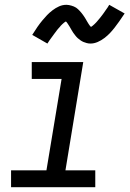

<svg xmlns="http://www.w3.org/2000/svg" viewBox="-20 -778 540 798"><path d="M26 0V-70H173L236 -450H112V-520H326L252 -70H376V0ZM177 -597 114 -633Q125 -651 135.5 -666Q146 -681 156 -693Q166 -705 175.5 -715Q185 -725 198 -735Q211 -745 225.5 -751.5Q240 -758 256 -758Q261 -758 266.5 -757Q272 -756 277 -754.5Q282 -753 287 -751Q292 -749 296.5 -746Q301 -743 304 -740Q307 -737 311 -733Q315 -729 318.5 -724.5Q322 -720 325 -716Q328 -712 330.5 -708Q333 -704 335.5 -700Q338 -696 341 -690.5Q344 -685 347 -680.5Q350 -676 352 -673Q354 -670 358 -666Q361 -668 364.5 -670.5Q368 -673 372.5 -677.5Q377 -682 379 -684Q381 -686 383.5 -689Q386 -692 388.5 -695Q391 -698 394 -701.5Q397 -705 400 -709Q403 -713 406.5 -717.5Q410 -722 413 -726.5Q416 -731 419.5 -736Q423 -741 427 -746.5Q431 -752 434 -758L498 -722Q486 -704 475.5 -689Q465 -674 455.5 -662Q446 -650 436.5 -640Q427 -630 414 -620Q401 -610 386 -603.5Q371 -597 356 -597Q348 -597 340.5 -599Q333 -601 327 -603.5Q321 -606 314.5 -610.5Q308 -615 303 -619.5Q298 -624 293 -630.5Q288 -637 284 -642.5Q280 -648 277 -654Q274 -660 269.5 -667Q265 -674 261.5 -679.5Q258 -685 254 -689Q250 -687 247 -684.5Q244 -682 239 -677.5Q234 -673 232.5 -671Q231 -669 228.5 -666Q226 -663 223 -660Q220 -657 217.5 -653.5Q215 -650 212 -646Q209 -642 205.5 -637.5Q202 -633 199 -628.5Q196 -624 192 -619Q188 -614 184.5 -608.5Q181 -603 177 -597Z"/></svg>

Font: Iosevka SS04 Oblique
Style: Regular
Weight: 400
Italic angle: -9°
Monospace: yes
Designer: Belleve Invis
Foundry: Belleve Invis
Version: Version 19.0.0; ttfautohint (v1.8.4)